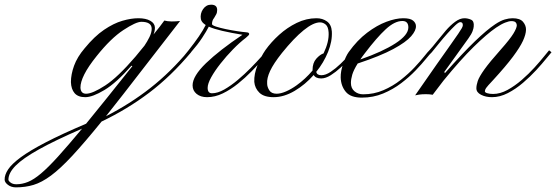

<svg xmlns="http://www.w3.org/2000/svg" viewBox="-298 -412 2364 816"><path d="M-230 384.3Q-250.5 384.3 -264.4 373.5Q-278.3 362.8 -278.3 351.6Q-278.8 331.1 -263.4 307.9Q-248 284.7 -209.5 256.3Q-170.9 228 -103.3 192.9Q-35.6 157.7 67.9 113.8Q107.9 64.9 156.5 4.4Q205.1 -56.2 264.6 -130.9L260.7 -132.8Q196.8 -60.1 146 -29.5Q95.2 1 64.5 1Q33.7 1 19 -16.1Q4.4 -33.2 3.4 -63Q3.4 -95.7 16.8 -132.8Q30.3 -169.9 61.5 -206.5Q103.5 -257.8 144.3 -285.4Q185.1 -313 222.2 -323.7Q259.3 -334.5 290 -334.5Q321.8 -334.5 340.8 -323.7Q359.9 -313 360.4 -294.4Q360.4 -280.3 354.5 -265.6Q369.6 -284.2 380.4 -297.9Q391.1 -311.5 400.4 -324.7Q405.8 -323.2 414.3 -322Q422.9 -320.8 431.2 -320.8Q437.5 -320.8 449.2 -321.3Q460.9 -321.8 467.3 -322.8L310.1 -120.1Q264.6 -61 225.3 -10.7Q186 39.6 152.3 82Q254.4 29.8 340.8 -37.8Q427.2 -105.5 504.4 -198.2L514.2 -189.9Q428.7 -87.9 335.9 -17.8Q243.2 52.2 133.8 104.5Q61 194.3 9.5 249.8Q-42 305.2 -81.3 334.2Q-120.6 363.3 -155.5 373.8Q-190.4 384.3 -230 384.3ZM67.9 -13.7Q95.2 -13.7 148.9 -48.6Q202.6 -83.5 277.8 -171.4L315.9 -217.8Q327.6 -234.9 337.2 -254.4Q346.7 -273.9 346.7 -290Q346.2 -319.3 302.7 -319.3Q279.8 -319.3 226.6 -284.4Q173.3 -249.5 112.8 -173.8Q77.1 -129.4 60.3 -95.9Q43.5 -62.5 43.9 -39.1Q45.4 -13.7 67.9 -13.7ZM-228.5 371.1Q-203.6 371.1 -179 361.1Q-154.3 351.1 -123.8 325.4Q-93.3 299.8 -51.3 253.4Q-9.3 207 50.8 134.8Q-64 184.6 -132.6 222.9Q-201.2 261.2 -231.7 292.2Q-262.2 323.2 -262.2 351.6Q-262.2 356.9 -252.9 364Q-243.7 371.1 -228.5 371.1Z M582 1Q554.7 1 537.6 -12.9Q520.5 -26.9 520.5 -49.3Q520.5 -88.4 577.6 -143.6Q634.8 -198.7 732.4 -264.2Q682.6 -272.5 646.7 -280.8Q610.8 -289.1 589.4 -298.8Q579.6 -279.3 561 -251Q542.5 -222.7 513.7 -189.9Q494.1 -167 484.4 -157.7Q474.6 -148.4 470.9 -146.7Q467.3 -145 466.8 -144Q465.3 -143.6 465.1 -147Q464.8 -150.4 465.3 -152.3Q465.3 -154.3 472.7 -161.6Q480 -168.9 503.4 -198.2Q527.8 -229 546.9 -256.8Q565.9 -284.7 576.2 -305.7Q558.6 -316.9 555.7 -330.6Q551.8 -354 564.9 -373Q578.1 -392.1 599.1 -392.1Q625 -392.1 625 -369.6Q625 -358.4 620.6 -350.6Q616.2 -342.8 611.8 -335.4Q603 -325.2 603 -309.6Q603 -304.7 619.9 -299.1Q636.7 -293.5 661.4 -288.3Q686 -283.2 710 -279.5Q733.9 -275.9 747.6 -274.9Q756.8 -274.4 759 -271.7Q761.2 -269 761.2 -267.6Q761.2 -262.7 747.1 -251.5Q720.2 -231 691.9 -201.9Q663.6 -172.9 639.2 -141.8Q614.7 -110.8 599.6 -83.5Q584.5 -56.2 584.5 -38.6Q584.5 -15.6 603 -15.6Q627 -15.6 655.3 -31.7Q683.6 -47.9 712.6 -72.3Q741.7 -96.7 767.3 -122.8Q793 -148.9 811.5 -169.7Q830.1 -190.4 837.4 -198.2L847.2 -189.9Q836.4 -179.7 816.7 -157.5Q796.9 -135.3 770.5 -108.2Q744.1 -81.1 713.1 -56.2Q682.1 -31.2 648.9 -15.1Q615.7 1 582 1Z M865.2 1Q824.2 1 804.7 -17.8Q785.2 -36.6 782.7 -64Q781.2 -97.2 796.6 -135.3Q812 -173.3 830.1 -199.2Q854 -232.9 888.2 -263.9Q922.4 -294.9 963.1 -314.7Q1003.9 -334.5 1046.9 -334.5Q1072.8 -334.5 1091.6 -321Q1110.4 -307.6 1112.3 -278.3Q1114.7 -236.8 1096.2 -191.2Q1077.6 -145.5 1045.9 -106.4Q1049.3 -92.3 1067.9 -92.3Q1085.9 -92.3 1107.4 -106.7Q1128.9 -121.1 1149.2 -140.6Q1169.4 -160.2 1184.1 -176.8Q1198.7 -193.4 1203.6 -198.2L1214.4 -189.9Q1205.1 -181.2 1188 -162.8Q1170.9 -144.5 1150.1 -125.2Q1129.4 -106 1107.7 -92.3Q1085.9 -78.6 1066.9 -78.6Q1043.5 -78.6 1035.2 -93.3Q999 -52.2 953.9 -25.6Q908.7 1 865.2 1ZM877.9 -13.7Q895 -13.7 917.5 -23.4Q939.9 -33.2 962.4 -49.3Q1000 -76.2 1030.3 -112.3V-114.3Q1030.3 -144.5 1046.1 -162.4Q1062 -180.2 1077.1 -185.1Q1101.1 -234.9 1098.6 -274.4Q1097.2 -298.3 1086.2 -307.6Q1075.2 -316.9 1062 -316.9Q1033.7 -316.9 992.4 -283.4Q951.2 -250 900.4 -187Q864.3 -141.6 849.9 -110.4Q835.4 -79.1 837.4 -56.2Q837.4 -43 846.4 -28.3Q855.5 -13.7 877.9 -13.7Z M1239.7 2.9Q1191.9 2.9 1171.4 -22Q1150.9 -46.9 1149.9 -83Q1149.4 -109.4 1160.6 -141.6Q1171.9 -173.8 1184.1 -190.9Q1220.2 -241.2 1262.2 -272.9Q1304.2 -304.7 1344.5 -319.6Q1384.8 -334.5 1415.5 -334.5Q1445.3 -334.5 1457.3 -324.7Q1469.2 -314.9 1469.7 -302.2Q1471.2 -283.2 1449.5 -258.1Q1427.7 -232.9 1373.5 -203.6Q1319.3 -174.3 1222.2 -142.1Q1205.1 -114.7 1199.2 -95Q1193.4 -75.2 1193.4 -59.6Q1193.4 -36.6 1208.7 -23.9Q1224.1 -11.2 1245.1 -11.2Q1291 -11.2 1331.3 -28.6Q1371.6 -45.9 1405 -72.3Q1438.5 -98.6 1463.9 -125.7Q1489.3 -152.8 1505.4 -173.1Q1521.5 -193.4 1526.9 -198.2L1537.1 -189.9Q1529.8 -183.6 1512.5 -162.1Q1495.1 -140.6 1468.5 -112.8Q1441.9 -85 1407.2 -58.6Q1372.6 -32.2 1330.3 -14.6Q1288.1 2.9 1239.7 2.9ZM1233.4 -159.2Q1328.1 -192.4 1382.8 -227.8Q1437.5 -263.2 1437.5 -295.4Q1437.5 -322.8 1412.1 -322.8Q1379.4 -322.8 1341.3 -287.6Q1303.2 -252.4 1252.4 -185.5Q1241.7 -171.9 1233.4 -159.2Z M1793 1Q1766.1 1 1746.3 -9.3Q1726.6 -19.5 1726.6 -36.6Q1726.6 -49.8 1732.4 -67.6Q1738.3 -85.4 1760.5 -116.7Q1782.7 -147.9 1830.6 -201.7Q1869.1 -245.1 1883.8 -269Q1898.4 -293 1898.4 -304.7Q1898.4 -311.5 1893.6 -316.9Q1888.7 -322.3 1875 -322.3Q1865.2 -322.3 1848.9 -315.9Q1832.5 -309.6 1810.1 -294.4Q1771.5 -268.1 1715.3 -213.1Q1659.2 -158.2 1586.4 -68.8L1541 -9.3Q1528.3 -11.7 1512.7 -11.7Q1495.1 -11.7 1483.6 -10Q1472.2 -8.3 1466.3 -6.8Q1521 -85.9 1557.6 -137.9Q1594.2 -189.9 1616.5 -221.2Q1638.7 -252.4 1649.7 -268.8Q1660.6 -285.2 1664.6 -292.2Q1668.5 -299.3 1668.9 -303.7Q1669.9 -317.9 1658.2 -317.9Q1651.4 -317.9 1636.7 -304.2Q1622.1 -290.5 1603.8 -270Q1585.4 -249.5 1567.9 -227.8Q1550.3 -206.1 1537.1 -189.9Q1533.7 -188 1528.3 -192.4Q1525.4 -196.8 1526.9 -198.2Q1541 -213.4 1558.8 -236.1Q1576.7 -258.8 1596.2 -281.5Q1615.7 -304.2 1636.2 -319.3Q1656.7 -334.5 1675.8 -334.5Q1689.9 -334.5 1703.9 -328.4Q1717.8 -322.3 1715.3 -299.3Q1714.8 -291.5 1710.4 -279.5Q1706.1 -267.6 1692.9 -249L1590.3 -106.4L1592.8 -101.1Q1668.9 -187 1720 -236.1Q1771 -285.2 1806.2 -308.6Q1829.6 -324.2 1847.4 -329.3Q1865.2 -334.5 1880.4 -334.5Q1912.1 -334.5 1925 -319.1Q1938 -303.7 1937.5 -285.2Q1937 -265.6 1924.6 -238.5Q1912.1 -211.4 1882.1 -171.1Q1852.1 -130.9 1797.9 -71.8Q1772.9 -45.4 1767.8 -37.8Q1762.7 -30.3 1762.7 -23.9Q1762.7 -19 1772.7 -15.9Q1782.7 -12.7 1797.9 -12.7Q1827.6 -12.7 1858.9 -29.8Q1890.1 -46.9 1919.7 -72.5Q1949.2 -98.1 1973.6 -125Q1998 -151.9 2014.4 -172.4Q2030.8 -192.9 2035.6 -198.2L2045.9 -189.9Q2040 -183.6 2023.2 -162.6Q2006.3 -141.6 1981 -114Q1955.6 -86.4 1924.8 -60.1Q1894 -33.7 1860.4 -16.4Q1826.7 1 1793 1Z"/></svg>

Font: Pinyon Script
Style: Regular
Weight: 400
Designer: Nicole Fally, Eben Sorkin
Foundry: Sorkin Type Co.
Version: Version 1.008; ttfautohint (v1.8.4.7-5d5b)